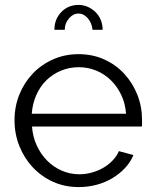

<svg xmlns="http://www.w3.org/2000/svg" viewBox="-20 -750 627 780"><path d="M299 -695Q277 -695 260 -675Q243 -655 243 -629H201Q201 -672 229 -701Q257 -730 299 -730Q319 -730 337 -722Q355 -714 368.5 -700.5Q382 -687 389.5 -668.5Q397 -650 397 -629H356Q353 -657 336.5 -676Q320 -695 299 -695ZM300 10Q243 10 195.5 -11.5Q148 -33 113 -70.5Q78 -108 58.5 -157Q39 -206 39 -262Q39 -317 58.5 -365.5Q78 -414 112.5 -450.5Q147 -487 195 -508.5Q243 -530 299 -530Q356 -530 403.5 -508.5Q451 -487 485 -450Q519 -413 538 -365Q557 -317 557 -263Q557 -255 557 -247Q557 -239 556 -236H110Q113 -194 129.5 -158.5Q146 -123 172 -97Q198 -71 231.5 -56.5Q265 -42 303 -42Q328 -42 353 -49Q378 -56 399 -68Q420 -80 437 -97.5Q454 -115 463 -136L522 -120Q510 -91 488 -67.5Q466 -44 437 -26.5Q408 -9 373 0.5Q338 10 300 10ZM492 -288Q489 -330 472.5 -364.5Q456 -399 430.5 -424Q405 -449 371.5 -463Q338 -477 300 -477Q262 -477 228 -463Q194 -449 168.5 -424Q143 -399 127.5 -364Q112 -329 109 -288Z"/></svg>

Font: IngvarSans
Style: Regular
Weight: 400
Version: Version 1.000